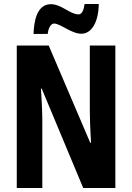

<svg xmlns="http://www.w3.org/2000/svg" viewBox="-20 -942 662 962"><path d="M148 -772H219C223 -808 238 -824 251 -824C283 -824 337 -773 388 -773C436 -773 473 -825 475 -922H404C399 -890 391 -870 373 -870C331 -870 288 -921 235 -921C164 -921 150 -834 148 -772ZM558 0V-714H430V-389C430 -348 432 -294 436 -227H432L224 -714H64V0H192V-331C192 -372 190 -428 185 -498H189L397 0Z"/></svg>

Font: Noto Sans Myanmar UI ExtraCondensed
Style: Bold
Weight: 700
Width: 2
Designer: Monotype Design Team
Foundry: Monotype Imaging Inc.
Version: Version 2.103